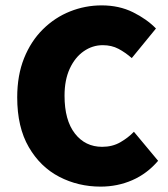

<svg xmlns="http://www.w3.org/2000/svg" viewBox="-20 -682 626 714"><path d="M354 12Q271 12 200.5 -24.5Q130 -61 87 -135Q44 -209 44 -320Q44 -402 69.5 -465.5Q95 -529 139.5 -573Q184 -617 240.5 -639.5Q297 -662 358 -662Q423 -662 474.5 -636.5Q526 -611 560 -576L470 -466Q446 -487 420.5 -500.5Q395 -514 362 -514Q324 -514 291.5 -491.5Q259 -469 239.5 -427Q220 -385 220 -326Q220 -235 258.5 -185.5Q297 -136 360 -136Q398 -136 427.5 -153Q457 -170 478 -192L568 -84Q527 -36 472 -12Q417 12 354 12Z"/></svg>

Font: Assistant ExtraBold
Style: Regular
Weight: 800
Designer: Hebrew By Ben Nathan, Latin by Paul Hunt
Version: Version 3.000